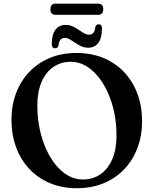

<svg xmlns="http://www.w3.org/2000/svg" viewBox="-20 -1005 836 1044"><path d="M395.5 -717Q476.5 -717 542.2 -689.8Q608 -662.5 655 -612.8Q702 -563 727.2 -495.2Q752.5 -427.5 752.5 -345.5Q752.5 -266.5 727.2 -200Q702 -133.5 655.2 -84.5Q608.5 -35.5 543 -8.5Q477.5 18.5 397.5 18.5Q318 18.5 252.5 -8.8Q187 -36 140 -85.8Q93 -135.5 67.8 -203.8Q42.5 -272 42.5 -353.5Q42.5 -432.5 67.5 -498.8Q92.5 -565 139.2 -614Q186 -663 251 -690Q316 -717 395.5 -717ZM613.5 -268.5Q613.5 -334.5 600.8 -394.5Q588 -454.5 565 -504.5Q542 -554.5 511 -591.5Q480 -628.5 443.2 -648.8Q406.5 -669 366 -669Q311 -669 269.8 -640.5Q228.5 -612 205.8 -558.8Q183 -505.5 183 -430.5Q183 -364 195.8 -303.8Q208.5 -243.5 231.2 -193.5Q254 -143.5 284.8 -106.5Q315.5 -69.5 352.2 -49.2Q389 -29 429.5 -29Q485 -29 526.2 -57.5Q567.5 -86 590.5 -139.5Q613.5 -193 613.5 -268.5ZM460 -745.5Q438.5 -745.5 421 -753.8Q403.5 -762 388.5 -772.5Q373.5 -783 359.8 -791Q346 -799 332 -799Q302.5 -799 298 -757Q294 -742.5 279.5 -742.5Q261.5 -742.5 261.5 -765.5Q261.5 -817 281.5 -843.2Q301.5 -869.5 336 -869.5Q357.5 -869.5 375 -861.5Q392.5 -853.5 407.5 -843Q422.5 -832.5 436.2 -824.5Q450 -816.5 464 -816.5Q494.5 -816.5 498.5 -858.5Q502 -873 517 -873Q534.5 -873 534.5 -850Q534.5 -798 514.5 -771.8Q494.5 -745.5 460 -745.5ZM254 -954.5Q254 -970 261.2 -977.5Q268.5 -985 282 -985H513.5Q527 -985 534.2 -977.8Q541.5 -970.5 541.5 -955Q541.5 -939.5 534.2 -932Q527 -924.5 513.5 -924.5H282Q268.5 -924.5 261.2 -932Q254 -939.5 254 -954.5Z"/></svg>

Font: Fraunces Medium
Style: Regular
Weight: 500
Version: Version 1.000;[b76b70a41]